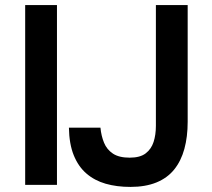

<svg xmlns="http://www.w3.org/2000/svg" viewBox="-20 -727 832 755"><path d="M493 8Q439 8 395.5 -4.5Q352 -17 320 -44.5Q288 -72 270 -116.5Q252 -161 251 -225H375Q378 -193 389 -166Q400 -139 424 -123Q448 -107 490 -107Q531 -107 553 -124Q575 -141 584 -169Q593 -197 593 -232V-707H718V-248Q718 -189 705 -141.5Q692 -94 665 -60.5Q638 -27 595 -9.5Q552 8 493 8ZM79 0V-707H204V0Z"/></svg>

Font: Onest SemiBold
Style: Regular
Weight: 600
Designer: Dmitri Voloshin, Andrey Kudryavtsev
Foundry: Dmitri Voloshin, Andrey Kudryavtsev
Version: Version 1.000;gftools[0.9.33]